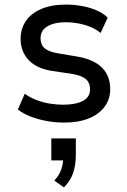

<svg xmlns="http://www.w3.org/2000/svg" viewBox="-20 -526 554 838"><path d="M260 9Q221 9 183 2Q145 -5 113 -17.5Q81 -30 58 -48L88 -117Q113 -99 141.5 -88.5Q170 -78 199.5 -73.5Q229 -69 256 -69Q310 -69 341.5 -85.5Q373 -102 373 -135Q373 -165 355 -180.5Q337 -196 297 -203L204 -217Q138 -228 104 -265Q70 -302 70 -356Q70 -401 93 -434.5Q116 -468 160.5 -487Q205 -506 268 -506Q301 -506 336 -500Q371 -494 401 -481Q431 -468 450 -449L419 -382Q399 -399 373.5 -409Q348 -419 321 -424Q294 -429 268 -429Q217 -429 187 -411Q157 -393 157 -359Q157 -331 174 -316Q191 -301 229 -294L318 -279Q391 -266 426 -230Q461 -194 461 -137Q461 -93 436.5 -60Q412 -27 367 -9Q322 9 260 9ZM259 292 217 262Q238 240 247 214.5Q256 189 256 161L273 174H204V78H311V151Q311 193 299.5 228Q288 263 259 292Z"/></svg>

Font: Nunito Sans 7pt SemiCondensed Medium
Style: Regular
Weight: 500
Width: 4
Designer: Vernon Adams
Foundry: Vernon Adams
Version: Version 3.101;gftools[0.9.27]